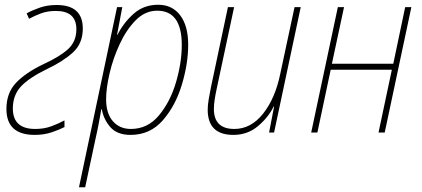

<svg xmlns="http://www.w3.org/2000/svg" viewBox="-20 -557 1773 807"><path d="M126 10Q165 10 197.5 -1Q230 -12 251 -23V-51Q227 -38 196.5 -26.5Q166 -15 128 -15Q34 -15 34 -101Q34 -157 68 -193.5Q102 -230 176 -266Q244 -298 286 -336Q328 -374 328 -437Q328 -536 218 -536Q180 -536 149 -525.5Q118 -515 92 -501L102 -478Q126 -491 153 -501Q180 -511 215 -511Q301 -511 301 -434Q301 -382 265.5 -350Q230 -318 162 -287Q87 -251 47 -208.5Q7 -166 7 -99Q7 10 126 10Z M312 230H338L382 24Q389 -6 395 -38Q401 -70 406 -98H408Q415 -56 443.5 -23Q472 10 529 10Q611 10 664.5 -51.5Q718 -113 744.5 -201.5Q771 -290 771 -369Q771 -448 737.5 -492.5Q704 -537 645 -537Q584 -537 541.5 -499Q499 -461 474 -411H472L494 -527H472ZM530 -15Q483 -15 454.5 -47.5Q426 -80 426 -140Q426 -186 440.5 -248.5Q455 -311 483 -371.5Q511 -432 550.5 -472Q590 -512 641 -512Q744 -512 744 -368Q744 -294 720 -212Q696 -130 648.5 -72.5Q601 -15 530 -15Z M961 10Q1021 10 1065 -27.5Q1109 -65 1130 -109H1132L1111 0H1132L1244 -527H1218L1158 -247Q1137 -144 1086 -79.5Q1035 -15 965 -15Q879 -15 879 -99Q879 -118 882.5 -140Q886 -162 891 -185L964 -527H938L867 -192Q862 -168 857.5 -141.5Q853 -115 853 -96Q853 10 961 10Z M1288 0 1400 -527H1426L1375 -289H1633L1683 -527H1709L1597 0H1571L1627 -264H1370L1314 0Z"/></svg>

Font: Noto Sans UI SemiCondensed Thin
Style: Italic
Weight: 250
Width: 4
Italic angle: -12°
Designer: Monotype Design Team
Foundry: Monotype Imaging Inc.
Version: Version 1.901